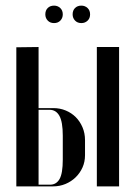

<svg xmlns="http://www.w3.org/2000/svg" viewBox="-20 -662 476 682"><path d="M170 -278Q193 -278 213.5 -269.5Q234 -261 249 -246Q264 -231 273 -210Q282 -189 282 -164V-111Q282 -87 273 -67Q264 -47 248.5 -32Q233 -17 212.5 -8.5Q192 0 169 0H38V-494L117 -495V-278ZM403 -495V0H324V-495ZM203 -180Q203 -229 191 -250.5Q179 -272 156 -272H117V-6H158Q180 -6 191.5 -26Q203 -46 203 -95ZM141 -611Q141 -625 149.5 -633.5Q158 -642 172 -642Q185 -642 194 -633.5Q203 -625 203 -611Q203 -598 194.5 -589Q186 -580 172 -580Q158 -580 149.5 -589Q141 -598 141 -611ZM238 -611Q238 -625 246.5 -633.5Q255 -642 269 -642Q282 -642 291 -633.5Q300 -625 300 -611Q300 -597 291 -588.5Q282 -580 269 -580Q255 -580 246.5 -589Q238 -598 238 -611Z"/></svg>

Font: Moniqa SemBd Narrow Display
Style: Regular
Weight: 600
Width: 4
Designer: Rajesh Rajput
Foundry: Rajesh Rajput
Version: Version 1.000